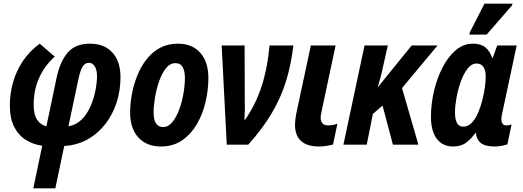

<svg xmlns="http://www.w3.org/2000/svg" viewBox="-20 -795 2874 1055"><path d="M163 240 212 6Q163 -1 122.5 -26Q82 -51 58 -98Q34 -145 34 -217Q34 -279 51 -340.5Q68 -402 104 -457Q140 -512 198 -555L281 -484Q225 -434 195 -367Q165 -300 165 -220Q165 -164 184.5 -136Q204 -108 235 -101L291 -368Q310 -457 352 -506Q394 -555 475 -555Q552 -555 597 -507Q642 -459 642 -371Q642 -297 620.5 -231Q599 -165 558 -112.5Q517 -60 460 -28.5Q403 3 333 7L284 240ZM356 -101Q398 -108 428 -137.5Q458 -167 476.5 -209Q495 -251 504 -295.5Q513 -340 513 -377Q513 -411 500.5 -430.5Q488 -450 469 -450Q448 -450 435 -430.5Q422 -411 411 -361Z M864 10Q786 10 740.5 -39.5Q695 -89 695 -177Q695 -224 704.5 -276Q714 -328 733.5 -377.5Q753 -427 784 -467.5Q815 -508 858.5 -531.5Q902 -555 958 -555Q1036 -555 1080.5 -505Q1125 -455 1125 -366Q1125 -303 1110 -237Q1095 -171 1063 -115Q1031 -59 981.5 -24.5Q932 10 864 10ZM877 -97Q905 -97 927 -124Q949 -151 964.5 -192.5Q980 -234 988 -280.5Q996 -327 996 -367Q996 -404 984 -426Q972 -448 944 -448Q914 -448 891.5 -419.5Q869 -391 854 -347.5Q839 -304 831.5 -258Q824 -212 824 -176Q824 -97 877 -97Z M1226 0 1198 -545H1324L1325 -233Q1326 -208 1325 -182.5Q1324 -157 1323 -137H1327Q1386 -223 1418 -322Q1450 -421 1461 -545H1592Q1580 -441 1552 -350Q1524 -259 1473.5 -173.5Q1423 -88 1344 0Z M1730 10Q1665 9 1633 -21.5Q1601 -52 1601 -109Q1601 -135 1608 -171L1688 -545H1824L1747 -183Q1742 -162 1742 -149Q1742 -106 1783 -106Q1807 -106 1834 -115L1810 -1Q1792 4 1771 7Q1750 10 1730 10Z M1867 0 1983 -545H2111L2085 -430Q2080 -404 2072.5 -375.5Q2065 -347 2056 -318H2058L2242 -545H2384L2189 -311L2279 0H2139L2082 -215L2029 -169L1995 0Z M2469 10Q2413 10 2380.5 -32Q2348 -74 2348 -153Q2348 -221 2364 -291.5Q2380 -362 2410.5 -422Q2441 -482 2483.5 -518.5Q2526 -555 2579 -555Q2621 -555 2646 -535.5Q2671 -516 2685 -476H2687L2712 -545H2819L2739 -170Q2735 -154 2735 -141Q2735 -106 2762 -106Q2778 -106 2791 -111L2768 -2Q2755 3 2735 6.5Q2715 10 2699 10Q2647 10 2623 -8.5Q2599 -27 2595 -63H2591Q2569 -32 2541 -11Q2513 10 2469 10ZM2525 -99Q2553 -99 2573.5 -121.5Q2594 -144 2608 -177.5Q2622 -211 2631 -247Q2641 -288 2645 -320Q2649 -352 2649 -376Q2649 -408 2636.5 -427Q2624 -446 2599 -446Q2571 -446 2549 -417.5Q2527 -389 2511.5 -345.5Q2496 -302 2488 -256.5Q2480 -211 2480 -178Q2480 -99 2525 -99ZM2559 -605 2562 -618 2642 -775H2796L2794 -766L2654 -605Z"/></svg>

Font: Noto Sans Condensed
Style: Bold Italic
Weight: 700
Width: 3
Italic angle: -12°
Designer: Monotype Design Team
Foundry: Monotype Imaging Inc.
Version: Version 2.013; ttfautohint (v1.8.4.7-5d5b)